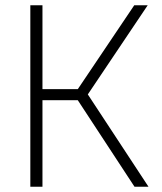

<svg xmlns="http://www.w3.org/2000/svg" viewBox="-20 -708 613 728"><path d="M95 0V-688H141V-370H275L489 -688H540L313 -350L543 0H490L275 -328H141V0Z"/></svg>

Font: Saira SemiCondensed ExtraLight
Style: Regular
Weight: 250
Width: 4
Designer: Hector Gatti with collaboration of the Omnibus-Type team
Foundry: Omnibus-Type
Version: Version 1.101